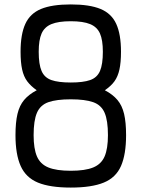

<svg xmlns="http://www.w3.org/2000/svg" viewBox="-20 -834 640 868"><path d="M300 14Q206 14 151.5 -8.5Q97 -31 73.5 -83.5Q50 -136 50 -223Q50 -281 59 -319Q68 -357 89 -382Q110 -407 146 -426Q119 -445 103 -466.5Q87 -488 80 -520Q73 -552 73 -600Q73 -679 94.5 -726Q116 -773 165.5 -793.5Q215 -814 300 -814Q385 -814 434.5 -793.5Q484 -773 505.5 -726Q527 -679 527 -600Q527 -552 520 -520Q513 -488 497.5 -466.5Q482 -445 454 -426Q490 -407 511 -382Q532 -357 541 -319Q550 -281 550 -223Q550 -136 527 -83.5Q504 -31 449 -8.5Q394 14 300 14ZM300 -62Q365 -62 401.5 -77Q438 -92 453 -127Q468 -162 468 -223Q468 -289 453 -324Q438 -359 401.5 -372Q365 -385 300 -385Q235 -385 198.5 -372Q162 -359 147 -324Q132 -289 132 -223Q132 -162 147 -127Q162 -92 198.5 -77Q235 -62 300 -62ZM300 -461Q356 -461 387.5 -472Q419 -483 432 -513Q445 -543 445 -600Q445 -653 432 -682.5Q419 -712 387.5 -725Q356 -738 300 -738Q244 -738 212.5 -725Q181 -712 168 -682.5Q155 -653 155 -600Q155 -543 168 -513Q181 -483 212.5 -472Q244 -461 300 -461Z"/></svg>

Font: Victor Mono Thin Medium
Style: Regular
Weight: 500
Monospace: yes
Version: Version 1.561;gftools[0.9.30]